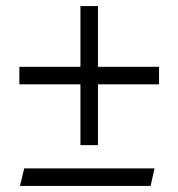

<svg xmlns="http://www.w3.org/2000/svg" viewBox="-20 -615 590 635"><path d="M304 -394H506V-336H304V-135H246V-336H44V-394H246V-595H304ZM46 0 60 -58H491L478 0Z"/></svg>

Font: EauTestInfant Medium
Style: Italic
Weight: 500
Italic angle: -12°
Designer: Christian Thalmann (Catharsis Fonts)
Version: Version 0.001;PS 000.001;hotconv 1.0.88;makeotf.lib2.5.64775